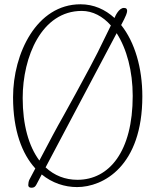

<svg xmlns="http://www.w3.org/2000/svg" viewBox="-20 -858 727 897"><path d="M117 -18C114 -12 112 -1 112 7C112 14 117 19 126 19C142 19 146 13 155 -5L175 -43C224 -3 282 16 340 16C463 16 645 -82 645 -408C645 -540 610 -661 546 -741L560 -768C565 -778 574 -797 574 -807C574 -815 571 -821 559 -821C535 -821 518 -782 515 -774C471 -814 418 -838 356 -838C151 -838 41 -608 41 -404C41 -248 83 -139 145 -71ZM86 -400C86 -592 174 -807 362 -807C413 -807 460 -782 498 -739C433 -608 451 -636 335 -423C218 -209 288 -343 164 -108C114 -175 86 -275 86 -400ZM600 -410C600 -150 490 -18 342 -18C284 -18 234 -38 193 -76L525 -703C572 -630 600 -526 600 -410Z"/></svg>

Font: Life Savers
Style: Regular
Weight: 400
Designer: Pablo Impallari, Rodrigo Fuenzalida, Brenda Gallo
Foundry: Pablo Impallari, Rodrigo Fuenzalida, Brenda Gallo
Version: Version 3.000